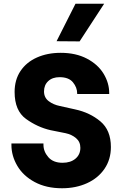

<svg xmlns="http://www.w3.org/2000/svg" viewBox="-20 -996 645 1025"><path d="M41 -222V-230H212V-223Q212 -187 238 -157Q264 -127 314 -127Q357 -127 383 -149Q409 -171 409 -207Q409 -239 386 -258.5Q363 -278 330 -285L250 -301Q180 -317 119 -361Q58 -405 58 -505Q58 -570 89.5 -617Q121 -664 177 -689Q233 -714 304 -714Q385 -714 444 -683Q503 -652 533 -602.5Q563 -553 563 -499V-494H392V-497Q392 -529 369.5 -556.5Q347 -584 298 -584Q260 -584 237.5 -563Q215 -542 215 -508Q215 -475 240 -456Q265 -437 300 -430L381 -412Q460 -395 516 -348Q572 -301 572 -211Q572 -145 538 -95Q504 -45 444.5 -18Q385 9 311 9Q227 9 165.5 -24Q104 -57 72.5 -110.5Q41 -164 41 -222ZM282 -776 383 -976H536L405 -775Z"/></svg>

Font: Be Vietnam ExtraBold
Style: Regular
Weight: 800
Designer: Gabriel Lam
Foundry: TypeRant
Version: Version 4.000